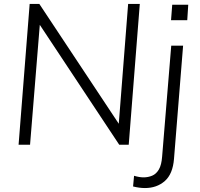

<svg xmlns="http://www.w3.org/2000/svg" viewBox="-20 -732 1010 971"><path d="M74 0 130 -712H179L602 -74L578 -72L628 -712H687L631 0H583L161 -637L184 -640L132 0ZM658 157Q685 165 706 165Q729 165 749.5 156.5Q770 148 783.5 125Q797 102 800 59L846 -501H906L860 71Q854 148 813.5 183.5Q773 219 713 219Q699 219 684 217Q669 215 653 211ZM851 -708H932L927 -630H845Z"/></svg>

Font: Muli Light
Style: Italic
Weight: 300
Italic angle: -4.541°
Designer: Vernon Adams
Foundry: Vernon Adams
Version: Version 2.100; ttfautohint (v1.8.1.43-b0c9)